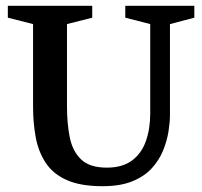

<svg xmlns="http://www.w3.org/2000/svg" viewBox="-20 -633 698 662"><path d="M334 9Q257 9 209.5 -12.5Q162 -34 137 -72.5Q112 -111 103 -160.5Q94 -210 94 -265V-550L7 -572V-613H298V-572L211 -550V-265Q211 -207 220.5 -159.5Q230 -112 259.5 -83.5Q289 -55 348 -55Q402 -55 435 -79.5Q468 -104 483 -146.5Q498 -189 498 -242V-550L412 -572V-613H650V-572L566 -550V-236Q566 -212 561 -180Q556 -148 542.5 -114.5Q529 -81 503.5 -53Q478 -25 436.5 -8Q395 9 334 9Z"/></svg>

Font: Manuale SemiBold
Style: Regular
Weight: 600
Version: Version 1.002